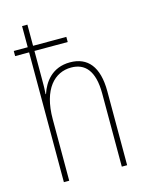

<svg xmlns="http://www.w3.org/2000/svg" viewBox="-115 -831 693 903"><g transform="rotate(-15 231.5 -380.0)"><path d="M108 -760H82V-657H14V-632H82V0H108V-299C108 -447 174 -512 254 -512C320 -512 364 -469 364 -356V0H390V-360C390 -480 341 -537 255 -537C168 -537 126 -477 108 -422H106C108 -446 108 -463 108 -493V-632H270V-657H108Z"/></g></svg>

Font: Noto Sans Hebrew Condensed Thin
Style: Regular
Weight: 100
Width: 3
Designer: Monotype Design Team
Foundry: Monotype Imaging Inc.
Version: Version 2.004